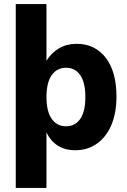

<svg xmlns="http://www.w3.org/2000/svg" viewBox="-20 -724 619 938"><path d="M549 -252Q549 -171 523.5 -112Q498 -53 452.5 -21.5Q407 10 348 10Q298 10 262.5 -12.5Q227 -35 207 -77V194H57V-704H207V-427Q231 -466 268.5 -488Q306 -510 353 -510Q444 -510 496.5 -442Q549 -374 549 -252ZM397 -250Q397 -321 372 -357Q347 -393 303 -393Q258 -393 232.5 -356.5Q207 -320 207 -250Q207 -180 232.5 -143.5Q258 -107 303 -107Q347 -107 372 -143Q397 -179 397 -250Z"/></svg>

Font: CBA Beacon Sans Extra Bold
Style: Regular
Weight: 800
Designer: Wei Huang
Foundry: Wei Huang
Version: Version 1.002